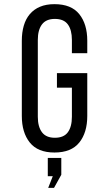

<svg xmlns="http://www.w3.org/2000/svg" viewBox="-20 -727 476 924"><path d="M242 -707C215.3 -707 192.2 -702.8 172.5 -694.5C152.8 -686.2 136.5 -674.3 123.5 -659C110.5 -643.7 100.8 -625.2 94.5 -603.5C88.2 -581.8 85 -557.7 85 -531V-169C85 -115.7 97.8 -73 123.5 -41C149.2 -9 188.7 7 242 7C296 7 335.8 -9 361.5 -41C387.2 -73 400 -115.7 400 -169V-375H254V-305H326V-165C326 -133 319.5 -108.2 306.5 -90.5C293.5 -72.8 272.7 -64 244 -64C216 -64 195.3 -72.8 182 -90.5C168.7 -108.2 162 -133 162 -165V-535C162 -567 168.7 -591.8 182 -609.5C195.3 -627.2 216 -636 244 -636C272.7 -636 293.5 -627.2 306.5 -609.5C319.5 -591.8 326 -567 326 -535V-471H400V-531C400 -584.3 387.2 -627 361.5 -659C335.8 -691 296 -707 242 -707ZM234 121 212 177H240L275 114V33H210V121Z"/></svg>

Font: Bebas Neue Regular two
Style: Regular2
Weight: 400
Designer: Ryoichi Tsunekawa & LGV (GE)
Foundry: Free Software Foundation, Inc.
Version: Version 1.003 August 13, 2016